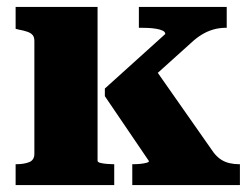

<svg xmlns="http://www.w3.org/2000/svg" viewBox="-20 -533 727 553"><path d="M671 0H361V-60H364Q373 -60 383.5 -61Q394 -62 401.5 -64Q409 -66 409 -69L282 -256V-278L456 -435Q456 -441 449 -444.5Q442 -448 430.5 -450Q419 -452 407 -452.5Q395 -453 385 -453H380V-513H633V-453H631Q612 -453 594.5 -448Q577 -443 561.5 -433.5Q546 -424 532 -411L381 -275L415 -351L595 -94Q605 -81 616.5 -73.5Q628 -66 641.5 -63Q655 -60 669 -60H671ZM261 -513V-70Q261 -66 268.5 -64Q276 -62 287 -61Q298 -60 306 -60H309V0H25V-60H26Q49 -60 64 -66Q79 -72 79 -90V-415Q79 -426 74 -432Q69 -438 59 -441.5Q49 -445 33 -448L25 -450V-513Z"/></svg>

Font: Roboto Serif 36pt
Style: Bold
Weight: 700
Version: Version 1.008